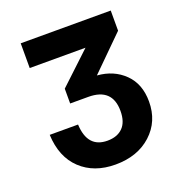

<svg xmlns="http://www.w3.org/2000/svg" viewBox="-126 -787 851 905"><g transform="rotate(-20 300.0 -335.0)"><path d="M76.2 -556.2V-680.2H527.8V-579.1L361.8 -415Q444.3 -408.7 497.6 -356.4Q550.8 -304.2 550.8 -215.8Q550.8 -116.2 481.7 -53.2Q412.6 9.8 301.8 9.8Q194.8 9.8 128.4 -52.7Q62 -115.2 57.1 -228H199.2Q204.6 -108.9 304.2 -108.9Q354 -108.9 381.6 -137Q409.2 -165 409.2 -220.2Q409.2 -334 289.1 -334H198.2V-408.2L356 -556.2Z"/></g></svg>

Font: TASA Orbiter Text
Style: Bold
Weight: 700
Designer: Weizhong Zhang
Version: Version 1.000;Glyphs 3.1.2 (3151)